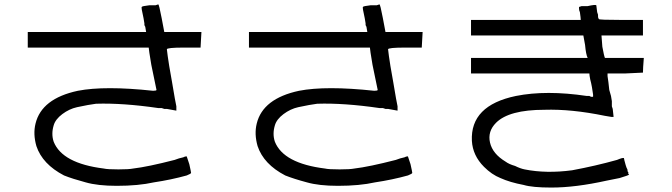

<svg xmlns="http://www.w3.org/2000/svg" viewBox="-20 -801 3040 868"><path d="M656.2 -777.3Q671.9 -777.3 683.6 -777.3Q695.3 -781.2 695.3 -781.2Q699.2 -781.2 710.9 -718.8L722.7 -656.2H890.6L886.7 -585.9H812.5Q734.4 -585.9 734.4 -578.1Q734.4 -574.2 738.3 -546.9Q742.2 -515.6 757.8 -429.7Q773.4 -335.9 777.3 -320.3Q777.3 -304.7 777.3 -300.8Q777.3 -300.8 734.4 -308.6H722.7L710.9 -312.5Q695.3 -312.5 695.3 -312.5Q535.2 -335.9 414.1 -332Q382.8 -328.1 328.1 -316.4Q293 -308.6 261.7 -285.2Q230.5 -261.7 222.7 -234.4Q210.9 -195.3 222.7 -160.2Q261.7 -62.5 449.2 -39.1Q464.8 -35.2 515.6 -35.2Q562.5 -35.2 582 -39.1Q648.4 -46.9 769.5 -78.1Q789.1 -85.9 808.6 -89.8Q816.4 -93.8 820.3 -93.8H824.2Q824.2 -93.8 835.9 -58.6Q843.8 -23.4 843.8 -19.5Q843.8 -15.6 824.2 -7.8Q753.9 11.7 675.8 23.4Q605.5 39.1 507.8 39.1Q421.9 39.1 367.2 23.4Q308.6 7.8 269.5 -7.8Q171.9 -58.6 144.5 -140.6Q128.9 -195.3 140.6 -242.2Q168 -355.5 332 -390.6Q453.1 -414.1 671.9 -390.6Q687.5 -390.6 687.5 -394.5Q679.7 -433.6 664.1 -507.8Q652.3 -578.1 652.3 -585.9H105.5V-656.2H640.6Q640.6 -656.2 636.7 -679.7L632.8 -687.5V-695.3L628.9 -718.8Q617.2 -769.5 621.1 -769.5Q621.1 -773.4 656.2 -777.3Z M1656.2 -777.3Q1671.9 -777.3 1683.6 -777.3Q1695.3 -781.2 1695.3 -781.2Q1699.2 -781.2 1710.9 -718.8L1722.7 -656.2H1890.6L1886.7 -585.9H1812.5Q1734.4 -585.9 1734.4 -578.1Q1734.4 -574.2 1738.3 -546.9Q1742.2 -515.6 1757.8 -429.7Q1773.4 -335.9 1777.3 -320.3Q1777.3 -304.7 1777.3 -300.8Q1777.3 -300.8 1734.4 -308.6H1722.7L1710.9 -312.5Q1695.3 -312.5 1695.3 -312.5Q1535.2 -335.9 1414.1 -332Q1382.8 -328.1 1328.1 -316.4Q1293 -308.6 1261.7 -285.2Q1230.5 -261.7 1222.7 -234.4Q1210.9 -195.3 1222.7 -160.2Q1261.7 -62.5 1449.2 -39.1Q1464.8 -35.2 1515.6 -35.2Q1562.5 -35.2 1582 -39.1Q1648.4 -46.9 1769.5 -78.1Q1789.1 -85.9 1808.6 -89.8Q1816.4 -93.8 1820.3 -93.8H1824.2Q1824.2 -93.8 1835.9 -58.6Q1843.8 -23.4 1843.8 -19.5Q1843.8 -15.6 1824.2 -7.8Q1753.9 11.7 1675.8 23.4Q1605.5 39.1 1507.8 39.1Q1421.9 39.1 1367.2 23.4Q1308.6 7.8 1269.5 -7.8Q1171.9 -58.6 1144.5 -140.6Q1128.9 -195.3 1140.6 -242.2Q1168 -355.5 1332 -390.6Q1453.1 -414.1 1671.9 -390.6Q1687.5 -390.6 1687.5 -394.5Q1679.7 -433.6 1664.1 -507.8Q1652.3 -578.1 1652.3 -585.9H1105.5V-656.2H1640.6Q1640.6 -656.2 1636.7 -679.7L1632.8 -687.5V-695.3L1628.9 -718.8Q1617.2 -769.5 1621.1 -769.5Q1621.1 -773.4 1656.2 -777.3Z M2703.1 -589.8Q2710.9 -546.9 2714.8 -539.1H2890.6Q2886.7 -492.2 2886.7 -472.7L2804.7 -468.8H2726.6V-457Q2730.5 -433.6 2734.4 -394.5L2742.2 -367.2L2746.1 -343.8Q2746.1 -339.8 2746.1 -328.1V-320.3L2750 -308.6Q2753.9 -273.4 2753.9 -273.4Q2753.9 -269.5 2714.8 -277.3Q2562.5 -308.6 2441.4 -304.7Q2281.2 -304.7 2222.7 -246.1Q2183.6 -207 2195.3 -156.2Q2207 -105.5 2265.6 -70.3Q2281.2 -58.6 2308.6 -50.8Q2332 -39.1 2351.6 -35.2Q2449.2 -15.6 2566.4 -31.2Q2671.9 -50.8 2769.5 -78.1Q2796.9 -89.8 2800.8 -85.9Q2800.8 -82 2808.6 -54.7L2812.5 -43L2816.4 -35.2Q2816.4 -23.4 2820.3 -23.4Q2820.3 -19.5 2820.3 -15.6Q2824.2 -11.7 2824.2 -11.7Q2820.3 -7.8 2781.2 3.9Q2742.2 11.7 2722.7 15.6Q2582 46.9 2472.7 46.9Q2386.7 46.9 2347.7 35.2Q2285.2 23.4 2242.2 3.9Q2203.1 -11.7 2168 -46.9Q2117.2 -97.7 2113.3 -164.1Q2105.5 -324.2 2312.5 -367.2Q2449.2 -394.5 2632.8 -367.2H2644.5L2652.3 -363.3H2660.2Q2664.1 -363.3 2656.2 -406.2L2652.3 -425.8L2648.4 -441.4Q2644.5 -460.9 2644.5 -468.8Q2644.5 -468.8 2378.9 -468.8H2109.4V-503.9V-539.1H2636.7Q2628.9 -554.7 2625 -597.7L2617.2 -640.6H2109.4V-710.9H2605.5Q2605.5 -718.8 2601.6 -746.1Q2597.7 -753.9 2597.7 -761.7Q2597.7 -769.5 2597.7 -769.5L2609.4 -773.4Q2621.1 -773.4 2636.7 -773.4Q2671.9 -781.2 2675.8 -777.3Q2675.8 -773.4 2679.7 -746.1L2683.6 -734.4V-726.6Q2683.6 -718.8 2687.5 -714.8Q2687.5 -710.9 2789.1 -710.9H2886.7V-640.6H2793Q2699.2 -640.6 2699.2 -640.6Q2699.2 -632.8 2703.1 -589.8Z"/></svg>

Font: 和音 by 宁静之雨，公众号njzyshare
Style: Regular
Weight: 400
Designer: Steve Matteson
Foundry: Ascender Corporation
Version: Version 6.00;June 8, 2018;FontCreator 11.0.0.2388 32-bit